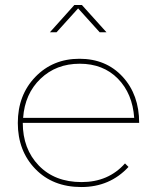

<svg xmlns="http://www.w3.org/2000/svg" viewBox="-20 -754 629 774"><path d="M73.2 -278.8H521Q514.2 -377 455.1 -437Q396 -497.1 301.3 -497.1Q206.5 -497.1 143.3 -436.5Q80.1 -376 73.2 -278.8ZM483.9 -95.2 498 -81.1Q422.9 0 307.9 0Q192.9 0 122.3 -73Q51.8 -146 51.8 -258.3Q51.8 -370.6 122.3 -443.8Q192.9 -517.1 300.3 -517.1Q407.7 -517.1 474.4 -444.6Q541 -372.1 541 -258.8H71.8Q71.8 -153.8 136.2 -86.9Q200.7 -20 308.8 -20Q417 -20 483.9 -95.2ZM208 -624H181.2L279.8 -733.9H310.1L409.2 -624H381.8L294.9 -720.2Z"/></svg>

Font: Montserrat-Hairline
Style: Regular
Weight: 250
Designer: Julieta Ulanovsky
Foundry: Julieta Ulanovsky
Version: Version 1.000;PS 002.000;hotconv 1.0.70;makeotf.lib2.5.58329